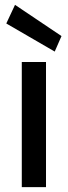

<svg xmlns="http://www.w3.org/2000/svg" viewBox="-20 -773 279 793"><path d="M70 0V-517H170V0ZM206 -560 6 -676 42 -753 234 -624Z"/></svg>

Font: DM Sans 11pt Medium
Style: Regular
Weight: 500
Version: Version 4.004;gftools[0.9.30]